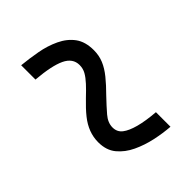

<svg xmlns="http://www.w3.org/2000/svg" viewBox="-15 -627 541 541"><g transform="rotate(45 255.0 -356.5)"><path d="M45 -269Q48 -299 53.5 -329.5Q59 -360 71.5 -386.5Q84 -413 105 -428.5Q126 -444 160 -444Q181 -444 199 -436.5Q217 -429 235.5 -414Q254 -399 275 -378Q297 -357 314.5 -342Q332 -327 351 -327Q369 -327 379.5 -340.5Q390 -354 397 -380Q404 -406 407 -444H465Q463 -416 456.5 -386Q450 -356 437.5 -329.5Q425 -303 404.5 -286Q384 -269 352 -269Q332 -269 313.5 -276Q295 -283 277.5 -297Q260 -311 239 -333Q224 -349 211 -361Q198 -373 186.5 -379.5Q175 -386 161 -386Q134 -386 120.5 -357.5Q107 -329 102 -269Z"/></g></svg>

Font: Noto Serif Thai SemiCondensed
Style: Regular
Weight: 400
Width: 4
Designer: Monotype Design Team
Foundry: Monotype Imaging Inc.
Version: Version 2.002